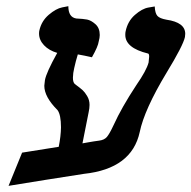

<svg xmlns="http://www.w3.org/2000/svg" viewBox="-20 -585 622 624"><path d="M301.8 -127.9Q318.8 -129.9 327.4 -139.9Q335.9 -149.9 349.1 -178.2Q375 -235.4 422.9 -308.1Q456.1 -356 462.9 -381.8Q464.8 -397.9 464.8 -400.9Q464.8 -410.6 460.9 -411.1Q386.7 -429.2 387.2 -472.2Q387.2 -479 388.2 -482.9Q395 -516.1 418.5 -536.6Q441.9 -557.1 462.4 -560.5L482.9 -564Q483.9 -542 491.5 -533.4Q499 -524.9 521 -521Q582 -512.2 582 -475.1Q582 -474.1 581.5 -470Q581.1 -465.8 581.1 -464.8Q575.2 -437 521 -348.1Q449.2 -229 434.1 -155.8Q408.2 -36.6 252.9 -20Q214.8 -14.2 128.4 -0.5Q42 13.2 7.8 19L51.8 -88.9L170.9 -107.9Q177.7 -142.1 178.2 -170.9Q178.2 -211.9 167 -227.1Q124 -270 124 -306.2Q124 -310.1 126 -324.2Q129.9 -348.1 166 -413.1Q139.2 -420.9 123 -438Q106.9 -455.1 106.9 -476.1Q106.9 -481.9 107.9 -485.8Q114.7 -516.6 138.4 -536.9Q162.1 -557.1 182.1 -561L202.1 -564.9Q202.1 -528.8 228 -524.9Q250 -523.9 262.9 -521.5Q275.9 -519 290 -506.6Q304.2 -494.1 304.2 -471.2Q304.2 -462.4 300.8 -450.2Q298.8 -434.1 278.8 -398.9Q252.9 -404.8 232.9 -408.2Q226.1 -386.2 221.2 -363.8Q217.3 -347.7 217 -332.8Q216.8 -317.9 223.1 -312Q242.2 -297.9 249 -291.5Q255.9 -285.2 263.4 -272.5Q271 -259.8 271 -244.1Q271 -233.4 268.1 -220.2L248 -119.1Q253.9 -120.1 264.9 -122.1Q275.9 -124 284.9 -125.5Q293.9 -127 301.8 -127.9Z"/></svg>

Font: Linux Libertine
Style: Semibold Italic
Weight: 600
Italic angle: -11.5°
Designer: Philipp H. Poll
Foundry: Philipp H. Poll
Version: Version 5.1.2 ; ttfautohint (v0.9)